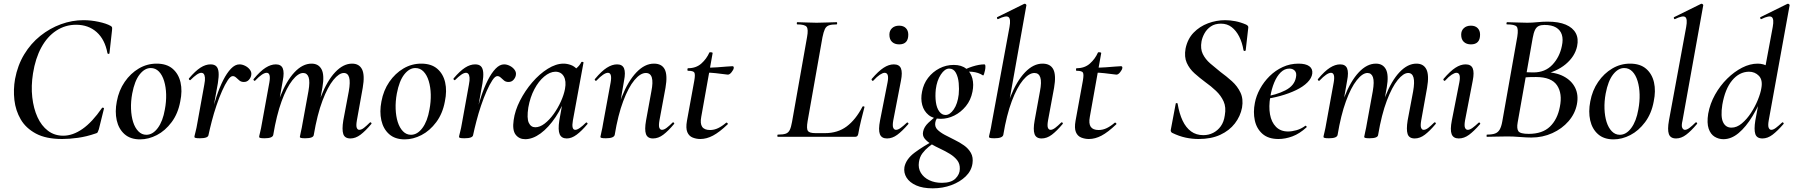

<svg xmlns="http://www.w3.org/2000/svg" viewBox="-20 -746 9779 1047"><path d="M319 12Q231 12 176 -17.5Q121 -47 93 -95Q65 -143 58.5 -200.5Q52 -258 62 -315Q76 -390 112 -449.5Q148 -509 200 -550.5Q252 -592 312.5 -614Q373 -636 435 -636Q476 -636 518 -627Q560 -618 583 -605Q590 -601 591 -597Q592 -593 591 -582L577 -456Q577 -452 572 -452Q567 -452 566 -456Q552 -531 507 -571Q462 -611 395 -611Q336 -611 287 -579Q238 -547 205.5 -487.5Q173 -428 160 -346Q149 -277 156 -215.5Q163 -154 184.5 -107Q206 -60 241.5 -33Q277 -6 325 -6Q377 -6 430 -43Q483 -80 536 -157Q539 -161 543.5 -158.5Q548 -156 547 -154L519 -41Q515 -29 512.5 -24.5Q510 -20 501 -18Q452 -1 405 5.5Q358 12 319 12Z M744 14Q691 14 659 -14.5Q627 -43 616.5 -90Q606 -137 617 -193Q628 -253 660 -299.5Q692 -346 737 -372.5Q782 -399 834 -399Q889 -399 921.5 -371Q954 -343 964.5 -296.5Q975 -250 963 -193Q951 -127 916 -80Q881 -33 835.5 -9.5Q790 14 744 14ZM778 -11Q813 -11 840.5 -48Q868 -85 879 -149Q887 -191 886 -231Q885 -271 875 -304Q865 -337 846.5 -356Q828 -375 802 -375Q769 -375 741.5 -340Q714 -305 701 -236Q693 -193 694.5 -152.5Q696 -112 706 -80.5Q716 -49 734.5 -30Q753 -11 778 -11Z M1117 -10 1107 -11Q1117 -62 1130.5 -115.5Q1144 -169 1160.5 -219Q1177 -269 1197 -308.5Q1217 -348 1239.5 -371.5Q1262 -395 1286 -395Q1301 -395 1317 -387Q1333 -379 1343 -365.5Q1353 -352 1350 -336Q1348 -323 1337.5 -311Q1327 -299 1310 -299Q1295 -299 1285.5 -307Q1276 -315 1267.5 -323Q1259 -331 1249 -331Q1237 -331 1222 -308.5Q1207 -286 1191 -250Q1175 -214 1160.5 -171Q1146 -128 1135 -85.5Q1124 -43 1117 -10ZM1070 8Q1052 8 1046 6Q1040 4 1040 1Q1040 -3 1046 -26Q1052 -49 1056 -74L1094 -284Q1099 -309 1097.5 -323Q1096 -337 1091 -343Q1086 -349 1078 -349Q1067 -349 1052 -338.5Q1037 -328 1019 -310Q1016 -307 1012 -311Q1008 -315 1011 -319Q1045 -359 1073 -377Q1101 -395 1128 -395Q1149 -395 1159.5 -384.5Q1170 -374 1172 -351.5Q1174 -329 1168 -292L1117 -10Q1115 8 1070 8Z M1891 9Q1860 9 1852 -15Q1844 -39 1852 -89L1882 -248Q1891 -299 1884 -323.5Q1877 -348 1855 -348Q1829 -348 1798 -310Q1767 -272 1738.5 -197Q1710 -122 1691 -10L1676 -11Q1696 -132 1730 -219Q1764 -306 1808 -352.5Q1852 -399 1900 -399Q1939 -399 1954.5 -367.5Q1970 -336 1958 -267L1926 -89Q1921 -60 1925.5 -49Q1930 -38 1939 -38Q1951 -38 1965 -49Q1979 -60 1996 -77Q2000 -81 2004 -77Q2008 -73 2004 -69Q1973 -32 1946 -11.5Q1919 9 1891 9ZM1423 8Q1405 8 1399 6Q1393 4 1393 1Q1393 -3 1398.5 -25Q1404 -47 1408 -72L1449 -297Q1458 -349 1434 -349Q1423 -349 1407.5 -338.5Q1392 -328 1372 -307Q1369 -303 1364.5 -307.5Q1360 -312 1364 -316Q1399 -358 1428 -376.5Q1457 -395 1484 -395Q1513 -395 1522 -373Q1531 -351 1522 -306L1470 -10Q1466 8 1423 8ZM1644 8Q1627 8 1621 6Q1615 4 1615 1Q1615 -3 1620.5 -26Q1626 -49 1630 -74L1662 -249Q1671 -301 1663 -324.5Q1655 -348 1633 -348Q1606 -348 1574.5 -308.5Q1543 -269 1515.5 -193.5Q1488 -118 1470 -10L1454 -11Q1473 -130 1507 -217Q1541 -304 1585.5 -351.5Q1630 -399 1679 -399Q1717 -399 1733.5 -368Q1750 -337 1738 -268L1691 -10Q1689 8 1644 8Z M2187 14Q2134 14 2102 -14.5Q2070 -43 2059.5 -90Q2049 -137 2060 -193Q2071 -253 2103 -299.5Q2135 -346 2180 -372.5Q2225 -399 2277 -399Q2332 -399 2364.5 -371Q2397 -343 2407.5 -296.5Q2418 -250 2406 -193Q2394 -127 2359 -80Q2324 -33 2278.5 -9.5Q2233 14 2187 14ZM2221 -11Q2256 -11 2283.5 -48Q2311 -85 2322 -149Q2330 -191 2329 -231Q2328 -271 2318 -304Q2308 -337 2289.5 -356Q2271 -375 2245 -375Q2212 -375 2184.5 -340Q2157 -305 2144 -236Q2136 -193 2137.5 -152.5Q2139 -112 2149 -80.5Q2159 -49 2177.5 -30Q2196 -11 2221 -11Z M2560 -10 2550 -11Q2560 -62 2573.5 -115.5Q2587 -169 2603.5 -219Q2620 -269 2640 -308.5Q2660 -348 2682.5 -371.5Q2705 -395 2729 -395Q2744 -395 2760 -387Q2776 -379 2786 -365.5Q2796 -352 2793 -336Q2791 -323 2780.5 -311Q2770 -299 2753 -299Q2738 -299 2728.5 -307Q2719 -315 2710.5 -323Q2702 -331 2692 -331Q2680 -331 2665 -308.5Q2650 -286 2634 -250Q2618 -214 2603.5 -171Q2589 -128 2578 -85.5Q2567 -43 2560 -10ZM2513 8Q2495 8 2489 6Q2483 4 2483 1Q2483 -3 2489 -26Q2495 -49 2499 -74L2537 -284Q2542 -309 2540.5 -323Q2539 -337 2534 -343Q2529 -349 2521 -349Q2510 -349 2495 -338.5Q2480 -328 2462 -310Q2459 -307 2455 -311Q2451 -315 2454 -319Q2488 -359 2516 -377Q2544 -395 2571 -395Q2592 -395 2602.5 -384.5Q2613 -374 2615 -351.5Q2617 -329 2611 -292L2560 -10Q2558 8 2513 8Z M2844 13Q2811 13 2792 -11.5Q2773 -36 2781 -91Q2788 -143 2815.5 -197Q2843 -251 2882.5 -297Q2922 -343 2967 -371Q3012 -399 3053 -399Q3072 -399 3092 -392Q3112 -385 3126.5 -368.5Q3141 -352 3143 -326L3089 -357Q3104 -359 3122 -373Q3140 -387 3150 -407Q3152 -410 3157.5 -408.5Q3163 -407 3162 -405L3104 -89Q3095 -38 3117 -38Q3127 -38 3142 -48.5Q3157 -59 3175 -77Q3178 -80 3182 -76Q3186 -72 3183 -69Q3152 -32 3124.5 -11.5Q3097 9 3071 9Q3042 9 3032 -14Q3022 -37 3030 -89L3055 -229L3075 -246Q3049 -166 3010 -108Q2971 -50 2928 -18.5Q2885 13 2844 13ZM2899 -52Q2924 -52 2950 -72Q2976 -92 2999 -124Q3022 -156 3038.5 -192.5Q3055 -229 3061 -261Q3069 -304 3054.5 -329.5Q3040 -355 3008 -355Q2978 -354 2947.5 -328.5Q2917 -303 2894 -259.5Q2871 -216 2861 -160Q2852 -101 2863.5 -76.5Q2875 -52 2899 -52Z M3541 9Q3511 9 3502.5 -15Q3494 -39 3503 -89L3532 -248Q3552 -348 3502 -348Q3472 -348 3439.5 -309Q3407 -270 3378.5 -194.5Q3350 -119 3332 -10L3315 -11Q3336 -130 3370.5 -217Q3405 -304 3450.5 -351.5Q3496 -399 3546 -399Q3589 -399 3605 -367.5Q3621 -336 3609 -267L3576 -89Q3571 -60 3575.5 -49Q3580 -38 3590 -38Q3601 -38 3615.5 -49Q3630 -60 3647 -77Q3650 -81 3654.5 -77Q3659 -73 3655 -69Q3624 -32 3597 -11.5Q3570 9 3541 9ZM3284 8Q3266 8 3260 6Q3254 4 3254 1Q3254 -3 3259.5 -25.5Q3265 -48 3269 -74L3310 -297Q3319 -349 3295 -349Q3284 -349 3268.5 -338.5Q3253 -328 3233 -307Q3230 -303 3225.5 -307.5Q3221 -312 3225 -316Q3260 -358 3289 -376.5Q3318 -395 3345 -395Q3374 -395 3383 -373Q3392 -351 3383 -306L3332 -10Q3327 8 3284 8Z M3799 12Q3777 12 3757 4Q3737 -4 3728 -25.5Q3719 -47 3726 -87L3766 -306Q3772 -340 3766.5 -350Q3761 -360 3732 -360Q3728 -360 3728.5 -367Q3729 -374 3732 -374Q3776 -374 3804.5 -399.5Q3833 -425 3848 -459Q3849 -462 3858 -461Q3867 -460 3866 -456L3804 -109Q3797 -72 3809 -54.5Q3821 -37 3852 -37Q3875 -37 3896.5 -47.5Q3918 -58 3940 -77Q3942 -79 3946.5 -75Q3951 -71 3948 -68Q3903 -25 3868 -6.5Q3833 12 3799 12ZM3949 -339Q3947 -339 3928 -341.5Q3909 -344 3882.5 -347Q3856 -350 3829 -350L3831 -377Q3862 -377 3891 -379Q3920 -381 3942.5 -383Q3965 -385 3974 -385Q3979 -385 3980.5 -381.5Q3982 -378 3981 -374Q3980 -366 3969.5 -352.5Q3959 -339 3949 -339Z M4221 0Q4219 0 4219 -6Q4219 -12 4222 -12Q4250 -12 4264.5 -17Q4279 -22 4286.5 -37Q4294 -52 4299 -81L4381 -544Q4389 -587 4378.5 -600Q4368 -613 4327 -613Q4325 -613 4325 -619Q4325 -625 4328 -625Q4349 -625 4376 -623.5Q4403 -622 4433 -622Q4464 -622 4493 -623.5Q4522 -625 4543 -625Q4545 -625 4545 -619Q4545 -613 4543 -613Q4514 -613 4499.5 -607.5Q4485 -602 4478 -587Q4471 -572 4465 -543L4384 -85Q4377 -44 4385.5 -32Q4394 -20 4427 -20H4479Q4548 -20 4597 -56.5Q4646 -93 4683 -164Q4684 -167 4689.5 -166Q4695 -165 4694 -162Q4686 -132 4676 -91Q4666 -50 4660 -15Q4657 0 4644 0Z M4817 9Q4787 9 4778 -14.5Q4769 -38 4779 -89L4820 -297Q4830 -349 4804 -349Q4794 -349 4778 -338.5Q4762 -328 4743 -307Q4739 -303 4735 -307.5Q4731 -312 4734 -316Q4770 -358 4798.5 -376.5Q4827 -395 4854 -395Q4884 -395 4893 -373Q4902 -351 4893 -306L4851 -89Q4846 -60 4851 -49Q4856 -38 4866 -38Q4877 -38 4891.5 -48.5Q4906 -59 4924 -76Q4928 -80 4932 -76Q4936 -72 4932 -68Q4900 -31 4873 -11Q4846 9 4817 9ZM4883 -504Q4859 -504 4844.5 -517.5Q4830 -531 4830 -557Q4830 -579 4844.5 -592.5Q4859 -606 4883 -606Q4907 -606 4920 -592.5Q4933 -579 4933 -557Q4933 -504 4883 -504Z M5066 281Q5012 281 4976 265Q4940 249 4923.5 222.5Q4907 196 4912 165Q4921 121 4968 86Q5015 51 5078 18L5085 26Q5065 38 5045 54Q5025 70 5010 90Q4995 110 4991 138Q4986 171 5001.5 196.5Q5017 222 5047 236.5Q5077 251 5116 251Q5167 251 5190.5 227.5Q5214 204 5214 175Q5215 147 5199.5 127.5Q5184 108 5159.5 93Q5135 78 5108 65.5Q5081 53 5058 39.5Q5035 26 5022 9.5Q5009 -7 5014 -29Q5019 -54 5042 -76Q5065 -98 5098 -123L5106 -116Q5096 -111 5088.5 -99.5Q5081 -88 5080 -76Q5077 -54 5092 -39Q5107 -24 5132 -10.5Q5157 3 5185 16.5Q5213 30 5237 47Q5261 64 5274.5 88Q5288 112 5283 146Q5277 186 5246 216Q5215 246 5168 263.5Q5121 281 5066 281ZM5110 -98Q5069 -98 5043.5 -119Q5018 -140 5009 -173.5Q5000 -207 5008 -246Q5016 -289 5041 -321.5Q5066 -354 5102.5 -373Q5139 -392 5181 -392Q5223 -392 5248.5 -371.5Q5274 -351 5282.5 -318Q5291 -285 5283 -246Q5274 -200 5247 -167Q5220 -134 5184 -116Q5148 -98 5110 -98ZM5136 -119Q5160 -119 5181 -149.5Q5202 -180 5208 -231Q5211 -260 5208 -293Q5205 -326 5192.5 -349Q5180 -372 5156 -372Q5132 -372 5110.5 -339.5Q5089 -307 5083 -259Q5079 -221 5083.5 -189Q5088 -157 5102 -138Q5116 -119 5136 -119ZM5218 -346 5217 -353Q5247 -372 5283.5 -383.5Q5320 -395 5348 -395Q5353 -395 5353.5 -385Q5354 -375 5351.5 -363Q5349 -351 5346 -342Q5343 -333 5340 -335Q5316 -351 5281.5 -354.5Q5247 -358 5218 -346Z M5403 8Q5385 8 5379 6Q5373 4 5373 1Q5373 -3 5378.5 -25.5Q5384 -48 5388 -74L5485 -599Q5493 -643 5479.5 -653Q5466 -663 5423 -642Q5419 -640 5417 -646Q5415 -652 5419 -653L5565 -725Q5570 -727 5574 -723Q5578 -719 5577 -717L5451 -10Q5446 8 5403 8ZM5660 9Q5630 9 5621.5 -15Q5613 -39 5622 -89L5651 -248Q5661 -299 5653 -323.5Q5645 -348 5621 -348Q5591 -348 5558.5 -309Q5526 -270 5497.5 -194.5Q5469 -119 5451 -10L5434 -11Q5455 -130 5489.5 -217Q5524 -304 5569.5 -351.5Q5615 -399 5665 -399Q5708 -399 5724 -367.5Q5740 -336 5728 -267L5695 -89Q5690 -60 5694.5 -49Q5699 -38 5709 -38Q5720 -38 5734.5 -49Q5749 -60 5766 -77Q5770 -81 5774 -77Q5778 -73 5774 -69Q5743 -32 5716 -11.5Q5689 9 5660 9Z M5918 12Q5896 12 5876 4Q5856 -4 5847 -25.5Q5838 -47 5845 -87L5885 -306Q5891 -340 5885.5 -350Q5880 -360 5851 -360Q5847 -360 5847.5 -367Q5848 -374 5851 -374Q5895 -374 5923.5 -399.5Q5952 -425 5967 -459Q5968 -462 5977 -461Q5986 -460 5985 -456L5923 -109Q5916 -72 5928 -54.5Q5940 -37 5971 -37Q5994 -37 6015.5 -47.5Q6037 -58 6059 -77Q6061 -79 6065.5 -75Q6070 -71 6067 -68Q6022 -25 5987 -6.5Q5952 12 5918 12ZM6068 -339Q6066 -339 6047 -341.5Q6028 -344 6001.5 -347Q5975 -350 5948 -350L5950 -377Q5981 -377 6010 -379Q6039 -381 6061.5 -383Q6084 -385 6093 -385Q6098 -385 6099.5 -381.5Q6101 -378 6100 -374Q6099 -366 6088.5 -352.5Q6078 -339 6068 -339Z M6516 12Q6481 12 6445.5 4.5Q6410 -3 6371 -22Q6367 -25 6365 -29.5Q6363 -34 6365 -41L6391 -179Q6391 -184 6396.5 -184Q6402 -184 6402 -179Q6411 -126 6429 -88Q6447 -50 6475 -29.5Q6503 -9 6542 -9Q6571 -9 6595.5 -21.5Q6620 -34 6637 -57.5Q6654 -81 6659 -117Q6667 -161 6652.5 -193Q6638 -225 6611 -250.5Q6584 -276 6553 -298Q6522 -321 6494 -346Q6466 -371 6451.5 -403.5Q6437 -436 6445 -481Q6456 -534 6489 -568Q6522 -602 6567.5 -619Q6613 -636 6661 -636Q6687 -636 6716 -630.5Q6745 -625 6775 -612Q6789 -605 6787 -595L6773 -472Q6772 -468 6767 -468Q6762 -468 6761 -472Q6754 -514 6737.5 -546.5Q6721 -579 6696.5 -598Q6672 -617 6638 -617Q6605 -617 6583 -602Q6561 -587 6548.5 -564.5Q6536 -542 6532 -520Q6525 -480 6539 -451.5Q6553 -423 6579.5 -400Q6606 -377 6635 -354Q6668 -330 6698 -303Q6728 -276 6744.5 -241Q6761 -206 6753 -159Q6744 -112 6714 -73Q6684 -34 6634.5 -11Q6585 12 6516 12Z M6952 12Q6896 12 6864 -16.5Q6832 -45 6822.5 -90Q6813 -135 6823 -185Q6830 -223 6851 -261.5Q6872 -300 6903.5 -331Q6935 -362 6975 -380.5Q7015 -399 7061 -399Q7100 -399 7119.5 -385Q7139 -371 7136 -345Q7133 -320 7109.5 -296.5Q7086 -273 7047.5 -254.5Q7009 -236 6962 -223Q6915 -210 6865 -204L6867 -217Q6940 -228 6989.5 -253.5Q7039 -279 7047 -324Q7052 -348 7041 -360Q7030 -372 7011 -372Q6985 -372 6964 -351.5Q6943 -331 6928.5 -296Q6914 -261 6907 -218Q6898 -165 6905.5 -122.5Q6913 -80 6938 -54.5Q6963 -29 7004 -29Q7025 -29 7050 -36Q7075 -43 7098 -60Q7100 -62 7103.5 -58Q7107 -54 7105 -52Q7067 -17 7028 -2.5Q6989 12 6952 12Z M7695 9Q7664 9 7656 -15Q7648 -39 7656 -89L7686 -248Q7695 -299 7688 -323.5Q7681 -348 7659 -348Q7633 -348 7602 -310Q7571 -272 7542.5 -197Q7514 -122 7495 -10L7480 -11Q7500 -132 7534 -219Q7568 -306 7612 -352.5Q7656 -399 7704 -399Q7743 -399 7758.5 -367.5Q7774 -336 7762 -267L7730 -89Q7725 -60 7729.5 -49Q7734 -38 7743 -38Q7755 -38 7769 -49Q7783 -60 7800 -77Q7804 -81 7808 -77Q7812 -73 7808 -69Q7777 -32 7750 -11.5Q7723 9 7695 9ZM7227 8Q7209 8 7203 6Q7197 4 7197 1Q7197 -3 7202.5 -25Q7208 -47 7212 -72L7253 -297Q7262 -349 7238 -349Q7227 -349 7211.5 -338.5Q7196 -328 7176 -307Q7173 -303 7168.5 -307.5Q7164 -312 7168 -316Q7203 -358 7232 -376.5Q7261 -395 7288 -395Q7317 -395 7326 -373Q7335 -351 7326 -306L7274 -10Q7270 8 7227 8ZM7448 8Q7431 8 7425 6Q7419 4 7419 1Q7419 -3 7424.5 -26Q7430 -49 7434 -74L7466 -249Q7475 -301 7467 -324.5Q7459 -348 7437 -348Q7410 -348 7378.5 -308.5Q7347 -269 7319.5 -193.5Q7292 -118 7274 -10L7258 -11Q7277 -130 7311 -217Q7345 -304 7389.5 -351.5Q7434 -399 7483 -399Q7521 -399 7537.5 -368Q7554 -337 7542 -268L7495 -10Q7493 8 7448 8Z M7935 9Q7905 9 7896 -14.5Q7887 -38 7897 -89L7938 -297Q7948 -349 7922 -349Q7912 -349 7896 -338.5Q7880 -328 7861 -307Q7857 -303 7853 -307.5Q7849 -312 7852 -316Q7888 -358 7916.5 -376.5Q7945 -395 7972 -395Q8002 -395 8011 -373Q8020 -351 8011 -306L7969 -89Q7964 -60 7969 -49Q7974 -38 7984 -38Q7995 -38 8009.5 -48.5Q8024 -59 8042 -76Q8046 -80 8050 -76Q8054 -72 8050 -68Q8018 -31 7991 -11Q7964 9 7935 9ZM8001 -504Q7977 -504 7962.5 -517.5Q7948 -531 7948 -557Q7948 -579 7962.5 -592.5Q7977 -606 8001 -606Q8025 -606 8038 -592.5Q8051 -579 8051 -557Q8051 -504 8001 -504Z M8383 -336 8396 -353Q8462 -353 8506 -330Q8550 -307 8569.5 -267.5Q8589 -228 8579 -177Q8569 -126 8533.5 -85Q8498 -44 8445 -20Q8392 4 8331 4Q8305 4 8268 1Q8231 -2 8201 -2Q8169 -2 8140 -1Q8111 0 8088 0Q8086 0 8086.5 -6Q8087 -12 8088 -12Q8117 -12 8133 -18Q8149 -24 8158 -39.5Q8167 -55 8172 -83L8254 -546Q8261 -590 8250 -601.5Q8239 -613 8198 -613Q8194 -613 8195 -619Q8196 -625 8198 -625Q8222 -625 8249.5 -623.5Q8277 -622 8308 -622Q8334 -622 8363 -625Q8392 -628 8419 -628Q8480 -628 8518.5 -611.5Q8557 -595 8573 -565Q8589 -535 8580 -493Q8568 -438 8518 -396Q8468 -354 8383 -336ZM8402 -610Q8383 -610 8370.5 -604Q8358 -598 8350.5 -582.5Q8343 -567 8338 -539L8304 -346L8274 -353Q8303 -352 8322 -351.5Q8341 -351 8342 -351Q8406 -351 8445.5 -393Q8485 -435 8497 -495Q8505 -531 8497 -556.5Q8489 -582 8465.5 -596Q8442 -610 8402 -610ZM8316 -16Q8391 -16 8432 -55.5Q8473 -95 8486 -163Q8501 -236 8470.5 -281Q8440 -326 8356 -326Q8341 -326 8319 -325.5Q8297 -325 8271 -320L8301 -332L8256 -78Q8250 -45 8260 -30.5Q8270 -16 8316 -16ZM8274 -353Z M8779 14Q8726 14 8694 -14.5Q8662 -43 8651.5 -90Q8641 -137 8652 -193Q8663 -253 8695 -299.5Q8727 -346 8772 -372.5Q8817 -399 8869 -399Q8924 -399 8956.5 -371Q8989 -343 8999.5 -296.5Q9010 -250 8998 -193Q8986 -127 8951 -80Q8916 -33 8870.5 -9.5Q8825 14 8779 14ZM8813 -11Q8848 -11 8875.5 -48Q8903 -85 8914 -149Q8922 -191 8921 -231Q8920 -271 8910 -304Q8900 -337 8881.5 -356Q8863 -375 8837 -375Q8804 -375 8776.5 -340Q8749 -305 8736 -236Q8728 -193 8729.5 -152.5Q8731 -112 8741 -80.5Q8751 -49 8769.5 -30Q8788 -11 8813 -11Z M9120 9Q9089 9 9080.5 -15Q9072 -39 9081 -89L9175 -599Q9183 -643 9170 -653Q9157 -663 9114 -642Q9110 -640 9108 -646Q9106 -652 9110 -653L9256 -725Q9261 -727 9265 -723Q9269 -719 9268 -717L9155 -89Q9148 -60 9153.5 -49Q9159 -38 9168 -38Q9179 -38 9193.5 -49Q9208 -60 9225 -77Q9229 -81 9233 -77Q9237 -73 9233 -69Q9202 -32 9175 -11.5Q9148 9 9120 9Z M9378 13Q9352 13 9330 -0.5Q9308 -14 9297.5 -44.5Q9287 -75 9295 -126Q9305 -181 9332.5 -230Q9360 -279 9398.5 -317Q9437 -355 9480 -377Q9523 -399 9565 -399Q9597 -399 9622 -383Q9647 -367 9649 -332L9602 -246Q9572 -171 9536.5 -112.5Q9501 -54 9461 -20.5Q9421 13 9378 13ZM9422 -50Q9451 -50 9478.5 -73Q9506 -96 9528.5 -130.5Q9551 -165 9566 -202Q9581 -239 9585 -266Q9593 -310 9571.5 -332.5Q9550 -355 9517 -355Q9464 -354 9425.5 -307.5Q9387 -261 9372 -175Q9362 -110 9376 -80Q9390 -50 9422 -50ZM9591 9Q9560 9 9552 -15Q9544 -39 9552 -89L9647 -599Q9655 -643 9641.5 -653Q9628 -663 9585 -642Q9581 -640 9579 -646Q9577 -652 9581 -653L9727 -725Q9732 -727 9736 -723Q9740 -719 9739 -717L9625 -89Q9620 -60 9625 -49Q9630 -38 9639 -38Q9650 -38 9664.5 -49Q9679 -60 9697 -77Q9700 -81 9704.5 -77Q9709 -73 9705 -69Q9673 -32 9646 -11.5Q9619 9 9591 9Z"/></svg>

Font: Cormorant Light SemiBold
Style: Italic
Weight: 600
Italic angle: -10°
Version: Version 4.000